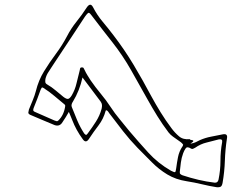

<svg xmlns="http://www.w3.org/2000/svg" viewBox="-20 -788 1040 803"><path d="M776 -187Q790 -189 799 -193.5Q808 -198 816 -202Q839 -212 863 -216.5Q887 -221 911 -226Q934 -231 929 -208Q922 -162 920.5 -116Q919 -70 911 -24Q909 -12 904 -8Q899 -4 886 -5Q855 -10 824 -17.5Q793 -25 761 -30Q715 -37 679.5 -58.5Q644 -80 614.5 -110Q585 -140 555 -170Q523 -203 494.5 -239.5Q466 -276 438 -313Q435 -317 432.5 -321Q430 -325 425 -327Q424 -326 423 -326Q422 -326 422 -325Q413 -291 392 -263.5Q371 -236 352 -207Q339 -187 326 -206Q312 -225 301 -245Q290 -265 282 -286Q279 -294 275.5 -302Q272 -310 268 -320Q261 -308 255 -298Q249 -288 242 -278Q230 -257 208 -265Q182 -276 156.5 -286.5Q131 -297 106 -308Q98 -312 98.5 -317.5Q99 -323 101 -330Q109 -350 117 -369Q125 -388 130 -407Q141 -452 164 -489.5Q187 -527 213.5 -562.5Q240 -598 260 -636Q277 -669 300 -697.5Q323 -726 343 -757Q358 -779 369 -758Q386 -725 409.5 -697Q433 -669 455 -640Q501 -580 539 -516.5Q577 -453 612 -387Q631 -352 652 -318Q673 -284 697 -252Q711 -233 728.5 -218Q746 -203 774 -206Q774 -203 780.5 -202.5Q787 -202 788.5 -199Q790 -196 776 -187ZM746 -183Q742 -189 736 -193.5Q730 -198 724 -202Q714 -209 703.5 -216.5Q693 -224 685 -234Q660 -267 638 -302.5Q616 -338 596 -374Q562 -435 528 -495Q494 -555 451 -610Q431 -636 409.5 -663Q388 -690 368 -717Q356 -734 351.5 -734.5Q347 -735 335 -718Q301 -667 267.5 -615.5Q234 -564 199 -512Q191 -499 182.5 -486.5Q174 -474 170 -458Q169 -451 169.5 -445Q170 -439 177 -435Q196 -424 212.5 -410Q229 -396 245 -383Q258 -373 265 -374.5Q272 -376 280 -389Q294 -413 300 -439.5Q306 -466 313 -492Q314 -497 315 -501.5Q316 -506 322 -506Q327 -507 329.5 -503.5Q332 -500 334 -495Q339 -484 345.5 -473.5Q352 -463 359 -452Q379 -423 401.5 -396Q424 -369 443 -340Q460 -314 480.5 -289.5Q501 -265 520 -241Q559 -195 600 -150Q641 -105 695 -74Q709 -67 712 -68Q715 -69 717 -85Q720 -108 724.5 -131Q729 -154 742 -174Q744 -176 744.5 -178Q745 -180 746 -183ZM325 -464Q313 -409 285 -363Q282 -359 280 -353Q278 -347 280 -341Q291 -313 303 -284.5Q315 -256 332 -230Q337 -224 340 -224Q343 -224 347 -230Q365 -254 381 -279Q397 -304 405 -333Q407 -342 406.5 -349Q406 -356 401 -363Q382 -388 363.5 -413Q345 -438 325 -464ZM253 -346Q252 -347 251.5 -349Q251 -351 249 -352Q228 -369 207 -387Q186 -405 162 -420Q156 -424 154 -420.5Q152 -417 150 -413Q143 -394 136 -375Q129 -356 121 -337Q119 -332 119 -327.5Q119 -323 126 -320Q146 -311 167 -302Q188 -293 208 -284Q212 -283 216 -281.5Q220 -280 224 -284Q248 -307 253 -346ZM909 -193Q912 -208 895 -205Q870 -198 844.5 -192Q819 -186 796 -170Q792 -168 788 -166Q784 -164 780 -166Q763 -177 756.5 -167.5Q750 -158 746 -147Q739 -128 736.5 -108.5Q734 -89 732 -70Q731 -63 734.5 -60Q738 -57 743 -55Q776 -44 810 -36Q844 -28 878 -24Q891 -23 894 -37Q902 -76 902 -115.5Q902 -155 909 -193Z"/></svg>

Font: Rock 3D
Style: Regular
Weight: 400
Version: Version 1.000